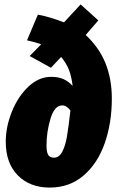

<svg xmlns="http://www.w3.org/2000/svg" viewBox="-20 -828 535 867"><path d="M485 -383Q485 -273 453 -181.5Q421 -90 357.5 -35.5Q294 19 204 19Q115 19 60.5 -36Q6 -91 6 -188Q6 -255 33.5 -323.5Q61 -392 108 -436.5Q155 -481 211 -481Q243 -481 266 -471Q289 -461 308 -440Q303 -482 291.5 -512Q280 -542 256 -571L210 -522L114 -575L166 -628Q135 -639 102 -646L151 -762Q201 -753 269 -727L344 -808L424 -736L367 -670Q428 -613 456.5 -542Q485 -471 485 -383ZM298 -329Q281 -352 261 -352Q226 -352 208 -292Q190 -232 190 -171Q190 -140 198 -128Q206 -116 223 -116Q247 -116 261 -142.5Q275 -169 282 -209.5Q289 -250 298 -329Z"/></svg>

Font: Fira Sans Extra Condensed Black
Style: Italic
Weight: 900
Width: 3
Italic angle: -8°
Designer: Carrois Corporate & Edenspiekermann AG
Foundry: Carrois Corporate GbR & Edenspiekermann AG
Version: Version 4.203